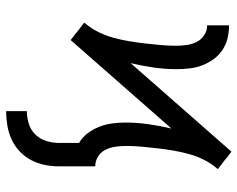

<svg xmlns="http://www.w3.org/2000/svg" viewBox="-96 -472 791 640"><g transform="rotate(90 300.0 -152.5)"><path d="M351 223V154Q372 154 393 147.5Q414 141 429 125.5Q444 110 450.5 89Q457 68 457 46V-20Q438 -31 424.5 -49Q411 -67 403 -87.5Q395 -108 392 -130Q389 -152 389 -175Q389 -213 394.5 -251.5Q400 -290 409 -328L114 8L100 -3H99L85 -15L56 -37L58 -40Q75 -60 87 -84Q99 -108 106 -133.5Q113 -159 117.5 -185Q122 -211 125 -237.5Q128 -264 130.5 -290.5Q133 -317 133 -343Q133 -361 130.5 -378.5Q128 -396 120.5 -411.5Q113 -427 98 -437Q83 -447 65 -447V-520Q87 -520 108 -515Q129 -510 147 -498Q165 -486 178 -468Q191 -450 198.5 -430Q206 -410 208.5 -388.5Q211 -367 211 -345Q211 -307 205.5 -268.5Q200 -230 191 -192L486 -528L500 -517H501L515 -505L544 -483L542 -480Q525 -460 513 -436Q501 -412 494 -386.5Q487 -361 482.5 -335Q478 -309 475 -282.5Q472 -256 469.5 -229.5Q467 -203 467 -177Q467 -159 469.5 -141.5Q472 -124 479.5 -108.5Q487 -93 502 -83.5Q517 -74 535 -74V46Q535 71 530 95Q525 119 514 140Q503 161 485 178Q467 195 445 205Q423 215 399 219Q375 223 351 223Z"/></g></svg>

Font: Iosevka Extended
Style: Regular
Weight: 400
Width: 7
Monospace: yes
Designer: Belleve Invis
Foundry: Belleve Invis
Version: Version 32.5.0; ttfautohint (v1.8.4)